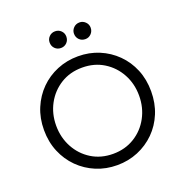

<svg xmlns="http://www.w3.org/2000/svg" viewBox="-166 -1114 1226 1275"><g transform="rotate(-20 447.0 -476.5)"><path d="M447 12Q368 12 299.5 -16.5Q231 -45 179 -96.5Q127 -148 97.5 -218.5Q68 -289 68 -373Q68 -457 97.5 -527Q127 -597 178.5 -648.5Q230 -700 299 -728.5Q368 -757 447 -757Q526 -757 594.5 -728.5Q663 -700 715 -648.5Q767 -597 796 -527Q825 -457 825 -373Q825 -289 796 -218.5Q767 -148 715 -96.5Q663 -45 594.5 -16.5Q526 12 447 12ZM447 -68Q532 -68 598.5 -109Q665 -150 702.5 -219.5Q740 -289 740 -373Q740 -457 702.5 -526Q665 -595 599 -636Q533 -677 447 -677Q361 -677 295 -636Q229 -595 191.5 -526Q154 -457 154 -373Q154 -289 191.5 -219.5Q229 -150 295 -109Q361 -68 447 -68ZM361 -847Q336 -847 319 -864Q302 -881 302 -907Q302 -931 319 -948Q336 -965 361 -965Q386 -965 403 -948Q420 -931 420 -907Q420 -881 403 -864Q386 -847 361 -847ZM534 -847Q508 -847 491 -864Q474 -881 474 -907Q474 -930 491 -947.5Q508 -965 534 -965Q557 -965 574.5 -948Q592 -931 592 -907Q592 -882 575 -864.5Q558 -847 534 -847Z"/></g></svg>

Font: Plus Jakarta Text Light
Style: Regular
Weight: 300
Designer: Gumpita Rahayu
Foundry: Tokotype Studio
Version: Version 1.000